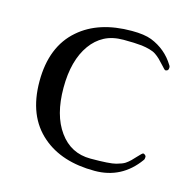

<svg xmlns="http://www.w3.org/2000/svg" viewBox="-77 -529 612 618"><g transform="rotate(15 229.0 -220.0)"><path d="M332 -416Q308.6 -418.5 271.2 -418.5Q233.9 -418.5 207.5 -404.5Q181.2 -390.6 162.6 -364.7Q124 -311 124 -219.7Q124 -128.4 162.6 -75.2Q201.2 -21.5 266.6 -21.5Q330.6 -21.5 351.1 -27.1Q371.6 -32.7 379.9 -38.3Q388.2 -43.9 395.8 -51.3Q403.3 -58.6 409.2 -65.4Q423.8 -81.5 426.8 -81.5Q429.7 -81.5 433.1 -78.6Q436.5 -75.7 436.5 -72.8Q436.5 -64.5 433.6 -61.5Q379.9 13.2 289.6 13.2Q179.7 13.2 114.7 -43Q43.9 -103.5 43.9 -219.7Q43.9 -335.9 114.3 -396.5Q179.2 -453.1 289.6 -453.1Q331.5 -453.1 355.5 -443.8Q405.8 -423.8 433.6 -378.4Q436.5 -375.5 436.5 -370.1Q436.5 -358.4 425.3 -358.4Q423.8 -358.4 413.6 -369.9Q403.3 -381.3 395.8 -388.7Q388.2 -396 379.9 -401.6Q371.6 -407.2 359.1 -410.6Q346.7 -414.1 332 -416Z"/></g></svg>

Font: Cardo-Italic
Style: Italic
Weight: 400
Italic angle: -12°
Designer: David J. Perry
Foundry: David J. Perry
Version: Version 0.991